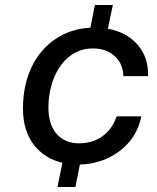

<svg xmlns="http://www.w3.org/2000/svg" viewBox="-20 -749 630 769"><path d="M230 -97Q157 -114 114.5 -170.5Q72 -227 72 -314Q72 -407 106 -479Q140 -551 201.5 -592.5Q263 -634 342 -638L360 -729H432L412 -634Q488 -620 531.5 -569.5Q575 -519 573 -444H474Q473 -494 439 -524.5Q405 -555 353 -555Q298 -555 257.5 -522.5Q217 -490 195.5 -435.5Q174 -381 174 -318Q174 -250 207 -212.5Q240 -175 297 -175Q351 -175 390.5 -203.5Q430 -232 447 -283H546Q529 -198 461 -145.5Q393 -93 300 -90L282 0H210Z"/></svg>

Font: Mona Sans Medium
Style: Italic
Weight: 500
Italic angle: -11.7°
Designer: Deni Anggara
Foundry: GitHub
Version: Version 2.000